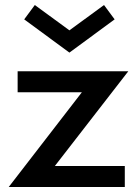

<svg xmlns="http://www.w3.org/2000/svg" viewBox="-20 -752 551 772"><path d="M15 0 309.1 -380.9H50.9V-465.5H495.9L200.5 -84.5H481.8V0ZM259.1 -540.5 77.3 -674.1 120 -731.8 259.1 -630 398.2 -731.8 440.9 -674.1Z"/></svg>

Font: Spartan MB SemBd
Style: Regular
Weight: 600
Designer: Matt Bailey, Mirko Velimirovic
Foundry: Matt Bailey
Version: Version 1.005